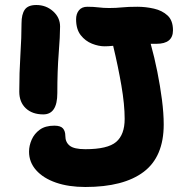

<svg xmlns="http://www.w3.org/2000/svg" viewBox="-20 -735 744 767"><path d="M153 -278Q109 -278 83 -302.5Q57 -327 57 -369Q57 -445 61.5 -516Q66 -587 66 -642Q66 -678 79 -696.5Q92 -715 125 -715Q164 -715 192 -690Q220 -665 220 -629Q220 -591 214.5 -522Q209 -453 209 -363Q209 -278 153 -278ZM321 12Q254 12 203.5 -5.5Q153 -23 124.5 -55Q96 -87 96 -129Q96 -153 106.5 -177Q117 -201 139 -217Q161 -233 197 -233Q222 -233 231.5 -222Q241 -211 241 -192Q241 -167 258.5 -153Q276 -139 321 -139Q410 -139 444 -168Q478 -197 478 -260Q478 -317 465 -393Q452 -469 432 -552Q412 -550 398 -550Q374 -550 347.5 -560.5Q321 -571 302.5 -594.5Q284 -618 284 -658Q284 -680 295.5 -694Q307 -708 329 -708Q354 -708 373.5 -705.5Q393 -703 416 -703Q444 -703 467.5 -705.5Q491 -708 529 -708Q562 -708 595 -700.5Q628 -693 649.5 -673Q671 -653 671 -614Q671 -560 605 -560Q594 -560 582 -560Q597 -506 608.5 -448.5Q620 -391 627 -336.5Q634 -282 634 -238Q634 -109 554 -48.5Q474 12 321 12Z"/></svg>

Font: Shantell Sans Normal
Style: Bold
Weight: 700
Designer: Stephen Nixon, Anya Danilova, Shantell Martin
Foundry: Arrow Type
Version: Version 1.009;[a7da0bfa3]